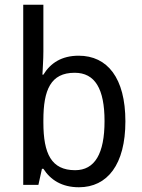

<svg xmlns="http://www.w3.org/2000/svg" viewBox="-20 -780 599 810"><path d="M163 -563V-760H78V0H142L157 -68H163C193 -21 241 10 313 10C433 10 509 -86 509 -268C509 -451 433 -545 312 -545C240 -545 193 -514 163 -465H159C160 -490 163 -527 163 -563ZM295 -473C381 -473 421 -405 421 -269C421 -132 380 -62 297 -62C197 -62 163 -131 163 -263V-273C163 -401 194 -473 295 -473Z"/></svg>

Font: Noto Sans Gujarati UI SemiCondensed
Style: Regular
Weight: 400
Width: 4
Designer: Jelle Bosma - Monotype Design Team, Universal Thirst
Foundry: Monotype Imaging Inc.
Version: Version 2.106